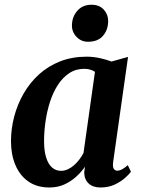

<svg xmlns="http://www.w3.org/2000/svg" viewBox="-20 -800 608 830"><path d="M469 -99Q466.5 -78 472 -70Q477.5 -62 487.5 -62Q496 -62 506.8 -67.5Q517.5 -73 532.5 -86L546 -57.5Q539 -47.5 521 -31.2Q503 -15 476 -2.2Q449 10.5 414.5 10.5Q382 10.5 363.2 -6.8Q344.5 -24 344 -55L347.5 -79.5Q332.5 -57.5 310.2 -37Q288 -16.5 259 -3Q230 10.5 193.5 10.5Q139.5 10.5 102.5 -15.5Q65.5 -41.5 46.5 -86.8Q27.5 -132 27.5 -189.5Q27.5 -243.5 41.5 -296.5Q55.5 -349.5 82.5 -396.2Q109.5 -443 149 -478.8Q188.5 -514.5 240.2 -534.8Q292 -555 355 -555Q382.5 -555 411.5 -548.8Q440.5 -542.5 462 -534L533.5 -554ZM390.5 -489.5Q381.5 -495.5 370 -499Q358.5 -502.5 344.5 -502.5Q307.5 -502.5 279 -483.5Q250.5 -464.5 229.8 -432.2Q209 -400 196 -359.2Q183 -318.5 176.8 -275Q170.5 -231.5 170.5 -190Q170.5 -147 179.8 -118.2Q189 -89.5 205.5 -75.5Q222 -61.5 243.5 -61.5Q258.5 -61.5 272.5 -67.8Q286.5 -74 299.2 -85Q312 -96 322.5 -109.8Q333 -123.5 341 -138.5ZM360.5 -619.5Q330.5 -619.5 310.2 -641.2Q290 -663 291 -692Q292 -728.5 314.8 -754Q337.5 -779.5 375.5 -779.5Q410 -779.5 429 -758Q448 -736.5 447.5 -709Q447.5 -671.5 425.5 -645.5Q403.5 -619.5 360.5 -619.5Z"/></svg>

Font: Merriweather 48pt
Style: Bold Italic
Weight: 700
Italic angle: -7.8°
Version: Version 2.101